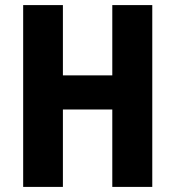

<svg xmlns="http://www.w3.org/2000/svg" viewBox="-20 -785 688 754"><path d="M578 -51V-765H421V-489H227V-765H71V-51H227V-355H421V-51Z"/></svg>

Font: Noto Sans Tamil UI Condensed ExtraBold
Style: Regular
Weight: 800
Width: 3
Designer: Jelle Bosma - Monotype Design Team
Foundry: Monotype Imaging Inc.
Version: Version 2.004